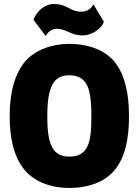

<svg xmlns="http://www.w3.org/2000/svg" viewBox="-20 -926 689 954"><path d="M393 -750C431 -750 484 -780 496 -818L444 -905C431 -877 406 -868 385 -868C356 -868 340 -877 324 -885C306 -894 286 -906 247 -906C202 -906 163 -871 146 -828L208 -746C209 -754 229 -783 262 -783C285 -783 303 -775 321 -767C338 -759 359 -750 393 -750ZM324 8C418 8 504 -22 552 -84C601 -145 621 -234 621 -349C621 -468 598 -555 553 -614C505 -677 419 -708 324 -708C239 -708 156 -679 105 -621C54 -560 28 -469 28 -349C28 -237 50 -146 100 -84C149 -23 234 8 324 8ZM324 -148C283 -148 256 -163 239 -195C222 -226 215 -273 215 -349C215 -438 226 -489 250 -520C266 -541 291 -552 324 -552C363 -552 390 -539 408 -511C426 -481 434 -432 434 -349C434 -272 429 -230 415 -200C398 -164 370 -148 324 -148Z"/></svg>

Font: Arthouse Owned Black
Style: Regular
Weight: 900
Designer: Jeremy Tribby
Foundry: Tribby Type
Version: Version 1.000;PS 001.000;hotconv 1.0.88;makeotf.lib2.5.64775